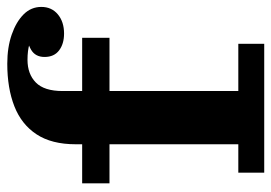

<svg xmlns="http://www.w3.org/2000/svg" viewBox="-132 -632 764 541"><g transform="rotate(-90 250.5 -362.0)"><path d="M34 0V-73H114V-531L264 -569V-73H397V0ZM4 -436V-513H414V-436ZM114 -531Q114 -599 142 -641.5Q170 -684 221 -704Q272 -724 341 -724L352 -667Q312 -667 288 -643.5Q264 -620 264 -568ZM426 -564Q397 -564 378.5 -578Q360 -592 360 -619Q360 -645 380.5 -657Q401 -669 430 -669L424 -646Q415 -656 396.5 -661.5Q378 -667 352 -667L341 -724Q387 -724 423 -711.5Q459 -699 480 -678Q501 -657 501 -628Q501 -599 480 -581.5Q459 -564 426 -564Z"/></g></svg>

Font: Montagu Slab 144pt SemiBold
Style: Regular
Weight: 600
Version: Version 1.000